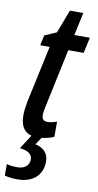

<svg xmlns="http://www.w3.org/2000/svg" viewBox="-111 -702 505 985"><g transform="rotate(10 141.5 -209.5)"><path d="M184 124C184 82 157 55 115 47L140 9C162 6 186 1 204 -8V-87C187 -80 166 -77 155 -77C134 -77 126 -87 126 -109C126 -121 129 -138 133 -156L197 -458H277L295 -540H214L240 -659H170L124 -538L62 -511L51 -458H100L37 -165C31 -134 28 -110 28 -90C28 -39 45 -4 87 7L40 80C84 85 105 101 105 127C105 159 82 179 43 179C19 179 0 176 -12 172V232C9 238 32 240 55 240C128 240 184 202 184 124Z"/></g></svg>

Font: Noto Sans UI Condensed Medium
Style: Italic
Weight: 500
Width: 3
Italic angle: -12°
Designer: Monotype Design Team
Foundry: Monotype Imaging Inc.
Version: Version 1.901